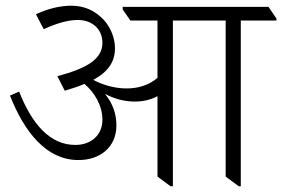

<svg xmlns="http://www.w3.org/2000/svg" viewBox="-20 -647 989 673"><path d="M255 -86C333 -86 388 -133 388 -207C388 -248 376 -283 348 -318C380 -301 415 -291 452 -291C484 -291 510 -298 532 -310V-28L578 6H586V-575H771V-28L817 6H824V-575H949V-582L921 -623H410V-614L437 -575H532V-374C503 -349 465 -337 424 -337C383 -337 340 -349 307 -367C360 -396 383 -431 383 -478C383 -512 369 -549 345 -576C313 -611 274 -627 230 -627C191 -627 149 -617 106 -597L133 -545C176 -564 216 -577 253 -577C303 -577 339 -545 339 -497C339 -441 287 -408 181 -380L207 -329C233 -337 256 -344 276 -353C311 -323 339 -278 339 -227C339 -176 302 -139 244 -139C155 -139 92 -212 47 -326L15 -312C65 -185 142 -86 255 -86Z"/></svg>

Font: Noto Serif Devanagari Light
Style: Regular
Weight: 300
Designer: Universal Thirst, Indian Type Foundry and the Monotype Design Team
Foundry: Monotype Imaging Inc.
Version: Version 2.004